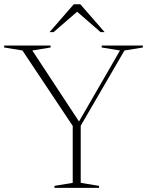

<svg xmlns="http://www.w3.org/2000/svg" viewBox="-23 -904 715 924"><path d="M85 -661 -3 -675.5V-685H220.5V-675.5L132.5 -661L364 -309L351 -308.5L554.5 -661L466.5 -675.5V-685H664.5V-675.5L576 -661L365.5 -299V-24L453.5 -9.5V0H239V-9.5L327 -24V-298ZM338 -856.5H358.5L235 -749.5H215.5L332 -883.5H363.5L480.5 -749.5H461Z"/></svg>

Font: Newsreader 36pt ExtraLight
Style: Regular
Weight: 250
Designer: Hugues Gentile
Foundry: Production Type
Version: Version 1.003